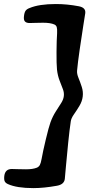

<svg xmlns="http://www.w3.org/2000/svg" viewBox="-20 -777 448 962"><path d="M265.6 -427.7Q262.7 -457.5 263.2 -517.6Q263.7 -577.6 266.1 -610.4Q267.1 -632.3 264.2 -641.4Q261.2 -650.4 252.4 -654.3Q232.9 -663.1 195.8 -663.1Q180.2 -663.1 158 -662.4Q135.7 -661.6 128.4 -661.6Q112.3 -661.6 105 -669.4Q97.7 -677.2 100.1 -695.8Q102.1 -714.8 108.4 -723.4Q114.7 -731.9 128.4 -736.8Q175.8 -756.8 259.8 -756.8Q316.4 -756.8 375 -745.6Q410.6 -738.8 407.2 -710.9Q406.7 -707 397.7 -650.9Q388.7 -594.7 379.2 -528.3Q369.6 -461.9 366.2 -423.3Q364.7 -407.2 373.3 -386.5Q381.8 -365.7 389.6 -341.8Q397.5 -317.9 394.5 -293.5Q391.6 -269 377.7 -246.1Q363.8 -223.1 350.1 -203.6Q336.4 -184.1 334.5 -168Q328.6 -129.4 321.8 -63Q314.9 3.4 310.1 59.3Q305.2 115.2 304.7 119.6Q301.3 147.5 264.6 153.8Q199.7 165.5 147 165.5Q64.5 165.5 20 145.5Q7.8 140.1 3.7 131.6Q-0.5 123 1.5 104.5Q5.9 69.8 39.1 69.8Q46.4 69.8 70.6 70.6Q94.7 71.3 110.4 71.3Q144.5 71.3 165 63Q174.8 58.6 179.7 49.6Q184.6 40.5 188.5 19Q194.8 -17.1 209.5 -78.4Q224.1 -139.6 232.9 -164.1Q243.7 -193.8 260 -219.2Q276.4 -244.6 287.1 -261.7Q297.9 -278.8 299.8 -295.9Q301.8 -313 295.2 -330.1Q288.6 -347.2 278.8 -372.6Q269 -397.9 265.6 -427.7Z"/></svg>

Font: Cooper*
Style: Bold Italic
Weight: 700
Italic angle: -7°
Designer: Owen Earl
Foundry: indestructible type*
Version: Version 0.001